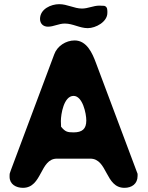

<svg xmlns="http://www.w3.org/2000/svg" viewBox="-20 -901 712 921"><path d="M26 -53C26 -17 57 0 90 0C183 0 171 -140 253 -140H413C497 -140 484 0 577 0C612 0 640 -19 640 -57V-67C610 -147 470 -520 440 -600C423 -646 396 -707 338 -707C296 -707 254 -680 240 -640C209 -557 64 -170 33 -87C26 -68 26 -70 26 -53ZM273 -293C273 -297 272 -316 272 -320C272 -353 286 -441 333 -441C376 -441 394 -357 394 -323C394 -282 374 -266 333 -266C303 -266 293 -269 273 -293ZM291 -788C330 -788 362 -766 401 -766C439 -766 495 -796 495 -839C495 -850 497 -869 480 -873C477 -873 460 -874 457 -874C427 -874 403 -860 373 -860C336 -860 303 -881 264 -881C225 -881 172 -858 172 -810C172 -788 187 -773 210 -773C238 -773 261 -788 291 -788Z"/></svg>

Font: Asimov Print
Style: Regular
Weight: 500
Designer: Google
Version: Version 2.000980: 2014